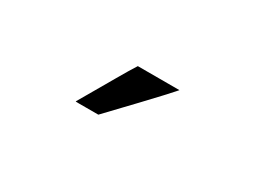

<svg xmlns="http://www.w3.org/2000/svg" viewBox="-27 -941 652 490"><g transform="rotate(30 299.0 -696.0)"><path d="M257.8 -617.2Q233.9 -617.2 220.5 -617.2Q207 -617.2 200.4 -617.2Q193.8 -617.2 192.4 -617.4Q190.9 -617.7 190.9 -617.7Q210.9 -651.9 225.3 -677Q239.7 -702.1 250.5 -720.5Q261.2 -738.8 268.8 -751.7Q276.4 -764.6 283.2 -774.9H405.8Q405.8 -774.9 399.9 -768.1Q394 -761.2 377.7 -743.7Q361.3 -726.1 332.5 -695.6Q303.7 -665 257.8 -617.2Z"/></g></svg>

Font: Tienne
Style: Regular
Weight: 400
Designer: vernon adams
Foundry: vernon adams
Version: Version 1.001